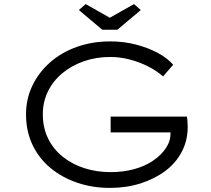

<svg xmlns="http://www.w3.org/2000/svg" viewBox="-20 -907 1032 937"><path d="M516 10Q431 10 356.5 -15.5Q282 -41 226 -87.5Q170 -134 138.5 -200.5Q107 -267 107 -349Q107 -425 138.5 -490Q170 -555 225.5 -603.5Q281 -652 356 -678.5Q431 -705 518 -705Q584 -705 643.5 -689.5Q703 -674 750.5 -648.5Q798 -623 825 -591L776 -534Q744 -562 702.5 -583Q661 -604 613.5 -616.5Q566 -629 519 -629Q449 -629 389 -608Q329 -587 284 -549.5Q239 -512 214 -461Q189 -410 189 -349Q189 -283 215 -230.5Q241 -178 287 -141.5Q333 -105 392.5 -86Q452 -67 520 -67Q581 -67 634.5 -81.5Q688 -96 728 -123.5Q768 -151 790.5 -185.5Q813 -220 812 -258L811 -287L830 -261H520V-338H892Q894 -329 894.5 -319.5Q895 -310 895.5 -301.5Q896 -293 896 -287Q896 -222 867.5 -167Q839 -112 787 -73Q735 -34 666 -12Q597 10 516 10ZM479 -762 365 -858 398 -887 531 -812H501L634 -887L667 -858L553 -762Z"/></svg>

Font: Lexend Peta Light
Style: Regular
Weight: 300
Version: Version 1.007